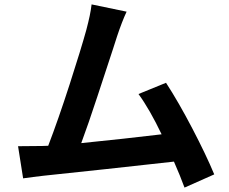

<svg xmlns="http://www.w3.org/2000/svg" viewBox="-20 -807 1040 872"><path d="M953 -15 818 45Q799 -7 770 -73Q639 -58 461 -39Q283 -20 179 -9Q157 -6 129 -3Q107 0 85 3L62 -143Q113 -143 172 -144L199 -145Q245 -265 296.5 -424.5Q348 -584 372 -671Q382 -709 387.5 -735.5Q393 -762 396 -787L555 -754Q534 -709 512 -643Q504 -619 493 -584Q462 -490 422 -368Q382 -246 349 -157Q547 -177 714 -197Q660 -310 609 -380L734 -431Q790 -345 853 -224.5Q916 -104 953 -15Z"/></svg>

Font: Source Han Sans CN Bold
Style: Bold
Weight: 700
Designer: Ryoko NISHIZUKA 西塚涼子 (kana & ideographs); Paul D. Hunt (Latin, Greek & Cyrillic); Wenlong ZHANG 张文龙 (bopomofo); Sandoll 
Foundry: Adobe Systems Incorporated
Version: Version 1.00;May 30, 2023;FontCreator 11.5.0.2422 32-bit